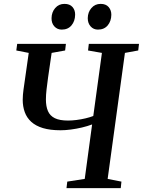

<svg xmlns="http://www.w3.org/2000/svg" viewBox="-20 -969 736 989"><path d="M322.5 0 326.5 -33.5 416.5 -47.5 454.5 -328Q430.5 -319 402 -312.2Q373.5 -305.5 345.2 -301.8Q317 -298 292 -298Q238.5 -298 201.2 -309.2Q164 -320.5 141 -341.5Q118 -362.5 107.5 -391.5Q97 -420.5 97 -455Q97 -468 98.2 -481.5Q99.5 -495 101 -507L128 -696.5L64 -709L68.5 -743H319.5L315.5 -709L246 -696.5L227.5 -569Q223 -537 219.8 -508.5Q216.5 -480 216.5 -456.5Q216.5 -421 227 -396.8Q237.5 -372.5 262.5 -360.2Q287.5 -348 330.5 -348Q350.5 -348 374.2 -351Q398 -354 421 -359.5Q444 -365 460.5 -371.5L505 -696.5L433.5 -709L437.5 -743H696L692 -709L623.5 -696.5L534.5 -47.5L605.5 -33.5L602 0ZM298 -816.5Q275 -816.5 260 -833Q245 -849.5 245.5 -875.5Q246 -906.5 264.5 -927.8Q283 -949 312 -949Q339.5 -949 353.5 -932.8Q367.5 -916.5 367 -893Q366.5 -860 348.2 -838.2Q330 -816.5 298 -816.5ZM484.5 -816.5Q461.5 -816.5 446.8 -833Q432 -849.5 432 -875.5Q432.5 -906.5 451 -927.8Q469.5 -949 498.5 -949Q525.5 -949 539.5 -932.8Q553.5 -916.5 553.5 -893Q553 -860 534.8 -838.2Q516.5 -816.5 484.5 -816.5Z"/></svg>

Font: Merriweather 72pt Medium
Style: Italic
Weight: 500
Italic angle: -7.8°
Version: Version 2.101